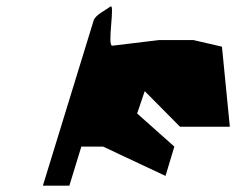

<svg xmlns="http://www.w3.org/2000/svg" viewBox="-20 -777 749 609"><path d="M116 -188H200L238 -312H307L505 -219L533 -312L415 -417L439 -488L551 -375H709L684 -629L593 -650H485L336 -632C319 -632 346 -769 330 -756C314 -744 283 -730 277 -712Z"/></svg>

Font: bitstorm
Style: exextobl
Weight: 400
Version: Version 0.2